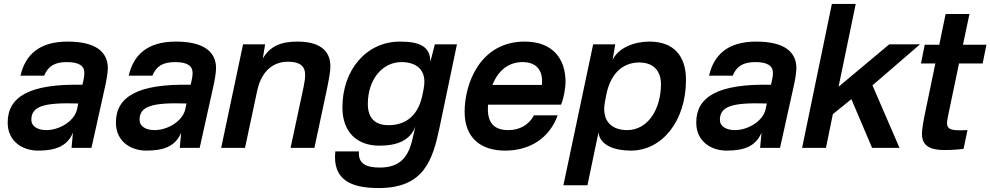

<svg xmlns="http://www.w3.org/2000/svg" viewBox="-20 -750 5024 974"><path d="M323 -539C178 -539 108 -471 84 -366H204C223 -413 256 -435 319 -435C381 -435 408 -416 408 -380C408 -362 404 -347 401 -332L398 -320C127 -326 19 -258 19 -128C19 -32 95 14 173 14C260 14 321 -7 350 -77L343 0H444L512 -306C519 -336 527 -380 527 -404C527 -486 467 -539 323 -539ZM139 -142C139 -209 197 -231 377 -225L370 -192C354 -133 280 -90 215 -90C171 -90 139 -109 139 -142Z M872 -539C727 -539 657 -471 633 -366H753C772 -413 805 -435 868 -435C930 -435 957 -416 957 -380C957 -362 953 -347 950 -332L947 -320C676 -326 568 -258 568 -128C568 -32 644 14 722 14C809 14 870 -7 899 -77L892 0H993L1061 -306C1068 -336 1076 -380 1076 -404C1076 -486 1016 -539 872 -539ZM688 -142C688 -209 746 -231 926 -225L919 -192C903 -133 829 -90 764 -90C720 -90 688 -109 688 -142Z M1325 -525H1213L1102 0H1223L1285 -291C1307 -391 1367 -437 1441 -437C1504 -437 1528 -412 1528 -371C1528 -355 1526 -337 1520 -308L1454 0H1575L1637 -291C1649 -349 1656 -387 1656 -413C1656 -497 1597 -539 1489 -539C1405 -539 1350 -516 1313 -453Z M2210 -104 2298 -525H2186L2163 -436C2164 -518 2102 -539 2009 -539C1839 -539 1717 -396 1717 -205C1717 -80 1791 -11 1905 -11C1990 -11 2060 -35 2087 -108L2073 -47C2052 48 2008 100 1906 100C1841 100 1795 82 1801 18H1681C1666 164 1762 204 1901 204C2132 204 2175 61 2210 -104ZM1846 -223C1846 -345 1918 -435 2017 -435C2083 -435 2150 -403 2129 -299V-298L2121 -259C2096 -153 2028 -115 1951 -115C1879 -115 1846 -154 1846 -223Z M2642 -539C2416 -539 2337 -327 2337 -183C2337 -51 2418 14 2543 14C2670 14 2768 -51 2809 -165H2689C2663 -117 2617 -90 2559 -90C2489 -90 2448 -124 2456 -219H2826C2839 -246 2849 -306 2849 -334C2849 -454 2782 -539 2642 -539ZM2478 -319C2510 -400 2567 -435 2631 -435C2693 -435 2737 -402 2729 -319Z M2960 190 3016 -78C3023 -13 3098 14 3180 14C3341 14 3460 -139 3460 -345C3460 -465 3399 -539 3275 -539C3196 -539 3117 -507 3088 -447L3101 -525H2989L2838 190ZM3050 -240 3057 -276C3081 -385 3146 -433 3223 -433C3300 -433 3333 -385 3333 -323C3333 -199 3269 -90 3161 -90C3095 -90 3026 -125 3050 -240Z M3816 -539C3671 -539 3601 -471 3577 -366H3697C3716 -413 3749 -435 3812 -435C3874 -435 3901 -416 3901 -380C3901 -362 3897 -347 3894 -332L3891 -320C3620 -326 3512 -258 3512 -128C3512 -32 3588 14 3666 14C3753 14 3814 -7 3843 -77L3836 0H3937L4005 -306C4012 -336 4020 -380 4020 -404C4020 -486 3960 -539 3816 -539ZM3632 -142C3632 -209 3690 -231 3870 -225L3863 -192C3847 -133 3773 -90 3708 -90C3664 -90 3632 -109 3632 -142Z M4647 -525H4491L4234 -310L4321 -730H4200L4049 0H4170L4205 -171L4299 -247L4404 0H4543L4406 -317Z M4789 -160 4845 -428H4965L4984 -523H4865L4898 -679H4777L4745 -523H4671L4652 -428H4725L4677 -197C4663 -132 4657 -93 4657 -71C4657 -20 4685 11 4770 11C4811 11 4838 9 4868 5L4888 -90C4788 -85 4775 -95 4789 -160Z"/></svg>

Font: Nacelle SemiBold
Style: Italic
Weight: 600
Italic angle: -12°
Designer: Sora Sagano
Foundry: Sora Sagano
Version: Version 1.000;FEAKit 1.0